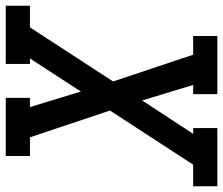

<svg xmlns="http://www.w3.org/2000/svg" viewBox="-83 -701 775 667"><g transform="rotate(90 304.5 -367.5)"><path d="M-9 0V-84H66L254 -373L161 -651H96V-735H298V-651H266L320 -474L436 -651H416V-735H618V-651H543L355 -362L448 -84H513V0H311V-84H343L289 -261L174 -84H193V0Z"/></g></svg>

Font: Iosevka Etoile Medium Oblique
Style: Regular
Weight: 500
Italic angle: -9°
Designer: Belleve Invis
Foundry: Belleve Invis
Version: Version 15.5.2; ttfautohint (v1.8.4)